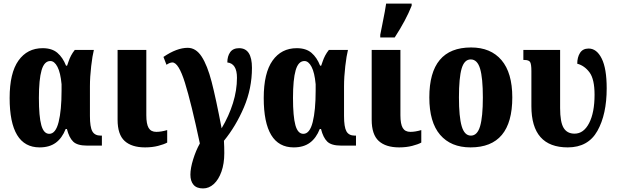

<svg xmlns="http://www.w3.org/2000/svg" viewBox="-20 -816 3477 1076"><path d="M34 -267Q34 -407 83.5 -476.5Q133 -546 219 -546Q271 -546 301.5 -520Q332 -494 350 -448H356Q358 -453 364 -471Q370 -489 378.5 -505Q387 -521 399 -536H506Q498 -505 491 -445Q484 -385 484 -332V-166Q484 -104 497.5 -80Q511 -56 544 -56H551V0H468Q413 0 390 -22.5Q367 -45 355 -93H348Q328 -42 292.5 -16Q257 10 202 10Q34 10 34 -267ZM325 -308V-344Q319 -409 302 -441.5Q285 -474 262 -474Q228 -474 213 -422.5Q198 -371 198 -267Q198 -163 211.5 -114.5Q225 -66 256 -66Q292 -66 308.5 -132Q325 -198 325 -308Z M639 -145V-536H800V-170Q800 -121 813 -99Q826 -77 856 -77Q883 -77 917 -87V-17Q899 -7 866 1.5Q833 10 793 10Q718 10 678.5 -26Q639 -62 639 -145Z M1047 163Q1047 127 1062.5 77Q1078 27 1100 -12Q1052 -238 1016.5 -352Q981 -466 946 -466Q932 -466 913 -453L896 -497Q971 -548 1032 -548Q1078 -548 1110 -499Q1142 -450 1166 -357.5Q1190 -265 1222 -97Q1263 -166 1285.5 -238Q1308 -310 1308 -380Q1308 -460 1254 -466Q1254 -501 1270 -523.5Q1286 -546 1320 -546Q1392 -546 1392 -436Q1392 -320 1347 -214.5Q1302 -109 1235 -27Q1237 7 1237 42Q1237 101 1221 146Q1205 191 1178 215.5Q1151 240 1118 240Q1082 240 1064.5 219.5Q1047 199 1047 163Z M1458 -267Q1458 -407 1507.5 -476.5Q1557 -546 1643 -546Q1695 -546 1725.5 -520Q1756 -494 1774 -448H1780Q1782 -453 1788 -471Q1794 -489 1802.5 -505Q1811 -521 1823 -536H1930Q1922 -505 1915 -445Q1908 -385 1908 -332V-166Q1908 -104 1921.5 -80Q1935 -56 1968 -56H1975V0H1892Q1837 0 1814 -22.5Q1791 -45 1779 -93H1772Q1752 -42 1716.5 -16Q1681 10 1626 10Q1458 10 1458 -267ZM1749 -308V-344Q1743 -409 1726 -441.5Q1709 -474 1686 -474Q1652 -474 1637 -422.5Q1622 -371 1622 -267Q1622 -163 1635.5 -114.5Q1649 -66 1680 -66Q1716 -66 1732.5 -132Q1749 -198 1749 -308Z M2063 -145V-536H2224V-170Q2224 -121 2237 -99Q2250 -77 2280 -77Q2307 -77 2341 -87V-17Q2323 -7 2290 1.5Q2257 10 2217 10Q2142 10 2102.5 -26Q2063 -62 2063 -145ZM2111 -621 2122 -676Q2140 -765 2144 -796H2287V-784Q2255 -703 2192 -606H2111Z M2386 -270Q2386 -550 2620 -550Q2730 -550 2790.5 -479Q2851 -408 2851 -270Q2851 10 2617 10Q2507 10 2446.5 -60.5Q2386 -131 2386 -270ZM2686 -270Q2686 -379 2670.5 -431Q2655 -483 2618 -483Q2582 -483 2567 -431.5Q2552 -380 2552 -270Q2552 -161 2567.5 -108.5Q2583 -56 2619 -56Q2655 -56 2670.5 -108.5Q2686 -161 2686 -270Z M2958 -221V-418Q2958 -456 2951 -468Q2944 -480 2918 -480H2913V-536H3119V-210Q3119 -132 3138.5 -99.5Q3158 -67 3200 -67Q3251 -67 3281.5 -126Q3312 -185 3312 -285Q3312 -372 3284 -410Q3256 -448 3215 -459Q3215 -495 3230.5 -519.5Q3246 -544 3279 -544Q3324 -544 3352 -488Q3380 -432 3380 -321Q3380 -175 3328 -82.5Q3276 10 3162 10Q2958 10 2958 -221Z"/></svg>

Font: Noto Serif CondBlack
Style: Regular
Weight: 900
Width: 3
Designer: Monotype Design Team
Foundry: Monotype Imaging Inc.
Version: Version 1.001